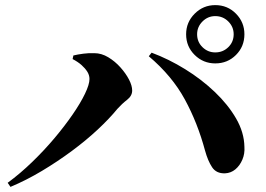

<svg xmlns="http://www.w3.org/2000/svg" viewBox="-20 -785 1040 751"><path d="M822 -537Q775 -537 741.5 -570Q708 -603 708 -651Q708 -698 741.5 -731.5Q775 -765 822 -765Q870 -765 903 -731.5Q936 -698 936 -651Q936 -603 903 -570Q870 -537 822 -537ZM10 -70Q59 -106 106 -151.5Q153 -197 193 -244.5Q233 -292 264 -337Q295 -382 312.5 -418.5Q330 -455 330 -476Q330 -491 321.5 -504.5Q313 -518 299 -530.5Q285 -543 264 -554L267 -568Q283 -572 306 -575Q329 -578 349 -577Q377 -577 403.5 -561Q430 -545 451 -521.5Q472 -498 484.5 -474Q497 -450 497 -431Q497 -410 477 -394.5Q457 -379 439 -359Q408 -321 362.5 -278.5Q317 -236 261 -194.5Q205 -153 144 -116.5Q83 -80 21 -54ZM860 -107Q826 -106 809.5 -131Q793 -156 782 -196Q753 -304 703 -396Q653 -488 562 -565L573 -579Q640 -554 704 -514.5Q768 -475 820 -425.5Q872 -376 903.5 -321.5Q935 -267 936 -211Q938 -184 928 -160.5Q918 -137 900.5 -122.5Q883 -108 860 -107ZM822 -580Q852 -580 873 -600.5Q894 -621 894 -651Q894 -680 873 -701Q852 -722 822 -722Q793 -722 772 -701Q751 -680 751 -651Q751 -621 772 -600.5Q793 -580 822 -580Z"/></svg>

Font: Noto Serif SC ExtraLight ExtraBold
Style: Regular
Weight: 800
Version: Version 2.002-H1;hotconv 1.1.0;makeotfexe 2.6.0